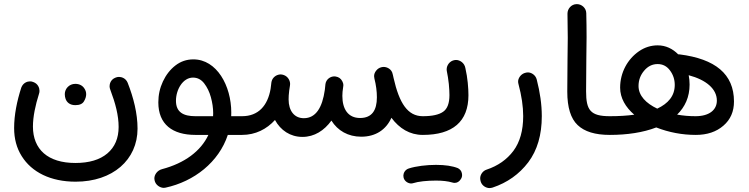

<svg xmlns="http://www.w3.org/2000/svg" viewBox="-20 -638 3676 942"><path d="M351.1 253.4C533.2 253.4 654.8 146 654.8 -6.8C654.8 -81.5 635.3 -158.2 606.4 -231.9C596.7 -255.4 575.2 -260.7 563.5 -260.7C557.6 -260.7 551.8 -259.3 545.9 -256.8C522.9 -247.6 517.6 -226.6 517.6 -214.8C517.6 -209 519 -203.1 521.5 -196.8C546.4 -130.9 562 -71.8 562 -15.1C562 40 543.5 83.5 506.8 114.7C469.7 146 417.5 161.6 349.6 161.6C214.8 161.6 141.6 94.7 141.6 -17.1C141.6 -65.9 153.8 -122.1 170.9 -176.3C172.9 -181.6 173.8 -187 173.8 -192.4C173.8 -205.6 167 -227.1 143.6 -235.4C138.2 -237.8 132.8 -238.8 127.4 -238.8C114.3 -238.8 93.8 -232.4 84.5 -208.5C63 -142.1 49.3 -73.7 49.3 -9.8C49.3 42.5 61.5 88.4 86.4 127.9C135.7 207 228.5 253.4 351.1 253.4ZM297.9 -176.3C297.9 -167.5 299.3 -159.7 301.8 -152.8C307.6 -136.7 321.8 -122.1 349.6 -122.1C370.6 -122.1 384.8 -128.4 392.1 -141.1C399.4 -153.3 402.8 -165 402.8 -175.8C402.8 -186 399.9 -194.8 394.5 -203.1C386.2 -216.8 371.1 -226.6 349.6 -226.6C318.8 -226.6 297.9 -202.1 297.9 -176.3Z M1002.4 23.9C965.3 103.5 885.7 162.6 774.9 191.9C751 198.2 737.3 219.7 737.3 237.3C737.3 240.2 737.8 243.2 738.3 246.1C742.7 270 765.6 283.7 783.7 283.7C786.1 283.7 789.1 283.2 792 282.7C932.6 252.4 1053.7 157.2 1097.7 23.9H1167.5C1192.9 23.9 1213.4 3.4 1213.4 -22C1213.4 -47.4 1192.9 -67.9 1167.5 -67.9H1114.3C1114.7 -73.7 1114.7 -79.6 1114.7 -85.9C1114.7 -217.3 1043.5 -346.7 928.7 -346.7C896 -346.7 866.7 -336.9 840.8 -316.9C814.9 -296.9 794.4 -270.5 779.3 -238.3C764.2 -206.1 756.8 -171.9 756.8 -135.7C756.8 -27.8 826.2 23.9 939 23.9ZM938.5 -67.9C880.4 -67.9 843.3 -86.9 843.3 -143.6C843.3 -198.7 877.4 -257.3 926.8 -257.3C948.7 -257.3 966.8 -248 981.4 -229.5C996.1 -210.4 1007.3 -188 1014.6 -161.1C1022 -134.3 1025.9 -107.9 1025.9 -83C1025.9 -77.6 1025.9 -72.8 1025.4 -67.9Z M1121.6 -22C1121.6 3.4 1142.1 23.9 1167.5 23.9C1233.4 23.9 1288.6 -4.4 1329.1 -49.3C1356.4 1 1403.8 33.7 1463.9 33.7C1522.5 33.7 1570.8 2.4 1606 -46.4C1636.7 2.9 1687.5 32.7 1752.4 32.7C1823.2 32.7 1874.5 -2 1900.4 -60.1C1939.5 -7.8 1990.2 23.9 2054.2 23.9H2054.7C2080.1 23.9 2100.6 3.4 2100.6 -22C2100.6 -47.4 2080.1 -67.9 2054.7 -67.9H2054.2C1980 -67.9 1939 -131.8 1911.1 -254.9L1908.2 -268.1L1906.7 -273.9C1902.3 -298.8 1878.9 -309.6 1862.8 -309.6C1858.9 -309.6 1855 -309.1 1851.1 -308.1C1840.8 -305.7 1832 -299.8 1825.7 -291.5C1818.8 -283.2 1815.4 -273.9 1815.4 -264.2C1815.4 -260.7 1815.9 -256.8 1816.9 -252.9C1825.2 -220.2 1829.1 -189.5 1829.1 -160.6C1829.1 -96.7 1804.7 -59.1 1746.6 -59.1C1687.5 -59.1 1659.7 -103 1659.7 -167.5C1659.7 -173.8 1660.2 -180.2 1660.6 -187.5C1662.1 -196.8 1663.1 -205.6 1664.1 -214.8C1664.6 -216.3 1664.6 -218.3 1664.6 -219.7C1664.6 -227.1 1662.6 -233.4 1659.2 -239.7C1652.3 -252.9 1641.6 -260.3 1626.5 -262.7C1624 -263.2 1622.1 -263.2 1620.1 -263.2C1601.1 -263.2 1580.1 -249.5 1576.7 -225.6C1575.2 -214.8 1574.2 -205.6 1573.7 -197.3C1561.5 -109.9 1529.3 -58.1 1470.7 -58.1C1423.3 -58.1 1396 -95.2 1396 -149.9C1396 -163.1 1396.5 -173.8 1398.9 -193.4C1400.4 -200.7 1401.4 -208.5 1402.3 -215.8L1402.8 -219.7C1403.3 -221.7 1403.3 -223.6 1403.3 -226.1C1403.3 -242.2 1393.6 -261.2 1374.5 -269C1370.1 -271 1365.7 -272 1360.8 -272.5C1359.4 -272.9 1357.9 -272.9 1356.4 -272.9C1355 -272.9 1353.5 -272.9 1352.1 -272.5C1334 -270.5 1316.9 -257.3 1312.5 -238.3C1312 -235.8 1311.5 -232.9 1311 -230.5V-229C1309.6 -218.8 1308.1 -209.5 1307.6 -202.1C1293.5 -120.1 1248 -67.9 1167.5 -67.9C1142.1 -67.9 1121.6 -47.4 1121.6 -22Z M2008.8 -22C2008.8 3.4 2029.3 23.9 2054.7 23.9C2201.2 23.9 2278.3 -41.5 2278.3 -170.9C2278.3 -204.6 2274.4 -255.9 2263.2 -304.2C2258.8 -329.1 2236.8 -343.8 2217.3 -343.8C2215.3 -343.8 2213.4 -343.8 2210.9 -343.3C2186 -339.4 2171.4 -317.4 2171.4 -297.4C2171.4 -295.4 2171.4 -293.5 2171.9 -291C2176.3 -270 2179.7 -248 2182.1 -225.6C2184.1 -203.1 2185.1 -185.1 2185.1 -171.4C2185.1 -131.3 2174.8 -104 2154.3 -89.8C2133.8 -75.2 2100.6 -67.9 2054.7 -67.9C2029.3 -67.9 2008.8 -47.4 2008.8 -22ZM1960.4 234.9C1966.3 253.9 1984.9 262.2 1997.1 262.2C2000.5 262.2 2003.4 261.7 2006.8 260.7C2032.7 252.4 2074.7 248 2119.1 248C2150.9 248 2177.2 251 2198.7 257.3C2203.1 258.8 2207 259.3 2210.4 259.3C2222.7 259.3 2232.9 253.4 2240.7 241.2C2245.1 234.9 2247.1 228.5 2247.1 221.2C2247.1 214.8 2246.1 197.3 2226.6 187C2199.7 176.3 2164.1 170.9 2119.1 170.9C2072.3 170.9 2021 177.2 1985.8 188.5C1965.8 194.8 1959 212.9 1959 224.1C1959 227.5 1959.5 231.4 1960.4 234.9Z M2552.7 -279.3C2534.7 -272.9 2522 -253.9 2522 -238.3C2522 -233.9 2522.5 -229.5 2523.9 -225.1C2539.1 -168 2546.9 -115.7 2546.9 -68.4C2546.9 2.4 2530.8 59.1 2499 102.1C2466.8 145 2422.9 175.8 2367.2 194.3C2347.2 200.7 2335.9 220.7 2335.9 236.8C2335.9 241.7 2336.9 247.1 2338.4 252.4C2344.7 274.4 2366.2 284.7 2381.3 284.7C2386.2 284.7 2391.6 283.7 2397 282.2C2468.8 258.3 2527.3 216.8 2571.8 158.2C2616.2 99.1 2638.2 23.9 2638.2 -68.4C2638.2 -125.5 2629.4 -185.5 2613.3 -248C2607.4 -271 2585.9 -282.7 2570.3 -282.7C2564.9 -282.7 2559.1 -281.7 2552.7 -279.3Z M2763.2 -188.5C2763.2 -110.8 2780.3 -56.2 2814 -24.4C2847.7 7.8 2899.9 23.9 2971.7 23.9H2972.2C2997.6 23.9 3018.1 3.4 3018.1 -22C3018.1 -47.4 2997.6 -67.9 2972.2 -67.9H2971.7C2876.5 -67.9 2855.5 -97.7 2855.5 -189.9C2855.5 -314.5 2857.9 -402.8 2857.9 -456.1C2857.9 -494.6 2857.4 -533.7 2856.4 -573.2C2856 -598.6 2834 -617.7 2811 -617.7H2808.6C2783.2 -617.2 2764.2 -595.2 2764.2 -571.3V-569.8C2765.1 -529.3 2765.6 -490.2 2765.6 -452.1C2765.6 -398.9 2763.2 -311.5 2763.2 -188.5Z M2926.3 -22C2926.3 3.4 2946.8 23.9 2972.2 23.9C3056.6 23.9 3135.3 12.2 3199.7 -12.7C3262.2 11.7 3327.1 23.9 3394 23.9C3449.2 23.9 3494.6 8.8 3529.3 -21.5C3564 -51.3 3581.1 -90.8 3581.1 -140.1C3581.1 -275.4 3488.3 -349.1 3314.5 -371.1C3312 -371.6 3309.6 -371.6 3307.1 -371.6C3280.3 -398.9 3246.1 -415.5 3207 -415.5C3173.8 -415.5 3143.1 -405.8 3115.2 -386.7C3059.1 -348.1 3022.5 -282.2 3022.5 -208C3022.5 -156.7 3049.3 -111.8 3091.8 -75.2C3056.2 -70.3 3016.1 -67.9 2972.2 -67.9C2946.8 -67.9 2926.3 -47.4 2926.3 -22ZM3112.8 -215.8C3112.8 -244.6 3122.1 -270 3140.6 -291.5C3158.7 -313 3180.7 -323.7 3206.5 -323.7C3231.4 -323.7 3251.5 -313.5 3267.1 -292.5C3282.7 -271.5 3290.5 -248 3290.5 -221.2C3290.5 -167 3257.8 -129.9 3204.6 -105C3149.9 -130.9 3112.8 -168.5 3112.8 -215.8ZM3363.3 -223.1C3363.3 -238.8 3361.8 -253.9 3358.9 -269C3444.8 -246.1 3497.1 -201.7 3497.1 -144.5C3497.1 -97.7 3458.5 -67.9 3392.6 -67.9C3361.8 -67.9 3332 -70.3 3302.2 -75.7C3340.8 -113.3 3363.3 -162.1 3363.3 -223.1Z"/></svg>

Font: Mikhak Medium
Style: Regular
Weight: 500
Designer: Amin Abedi
Version: Version 3.2